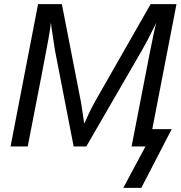

<svg xmlns="http://www.w3.org/2000/svg" viewBox="-20 -708 873 928"><path d="M616 0 704 -453 723 -546 735 -599 727 -581Q707 -540 691.5 -511Q676 -482 665 -463L397 0H336L246 -463L230 -568L226 -599Q225 -581 214 -519Q209 -489 184 -360Q159 -231 114 0H31L164 -688H279L372 -211L387 -111L394 -125Q408 -157 419 -179Q430 -201 438 -215L708 -688H833L716 -84H810L663 200H576L683 0Z"/></svg>

Font: Libra Sans Modern
Style: Italic
Weight: 400
Italic angle: -12°
Foundry: Stefan Peev, Context Ltd
Version: Version 1.000